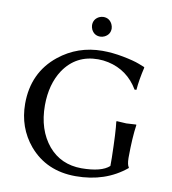

<svg xmlns="http://www.w3.org/2000/svg" viewBox="-91 -912 899 1001"><g transform="rotate(10 358.5 -411.5)"><path d="M324.2 -780.8Q324.2 -812.5 353 -827.6Q364.3 -833 376 -833Q407.7 -833 422.4 -803.7Q427.7 -792.5 428.2 -780.8Q428.2 -749 398.9 -734.4Q387.7 -729 376 -729Q344.2 -729 329.6 -758.3Q324.7 -769.5 324.2 -780.8ZM545.9 -117.2Q543 -255.9 536.1 -307.1L538.1 -310.1Q540 -310.1 588.9 -307.1L641.1 -310.1L642.1 -307.1Q632.3 -239.7 631.8 -137.2V-130.9Q632.3 -95.7 642.1 -83V-80.1Q533.7 9.8 376 9.8Q221.7 9.8 128.9 -99.1Q52.2 -190.9 51.8 -316.9Q51.8 -481.9 172.9 -579.1Q271.5 -657.7 400.9 -658.2Q455.1 -658.2 512 -647.2Q568.8 -636.2 599.1 -624.5L628.9 -612.8L630.9 -609.9Q614.7 -541 610.8 -488.8L601.1 -487.8Q545.4 -582 440.9 -605Q414.1 -610.8 387.2 -610.8Q270.5 -610.8 205.6 -515.1Q155.3 -439 154.8 -327.1Q154.8 -197.3 223.6 -114.7Q290 -36.6 398.9 -36.1Q505.4 -36.6 545.9 -74.2Z"/></g></svg>

Font: Linux Biolinum O
Style: Regular
Weight: 400
Designer: Philipp H. Poll
Foundry: Philipp H. Poll
Version: Version 1.0.4